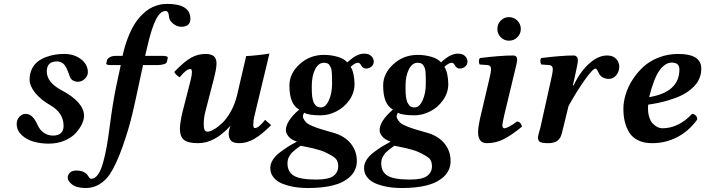

<svg xmlns="http://www.w3.org/2000/svg" viewBox="-20 -718 3585 976"><path d="M426.3 -358.9Q428.7 -336.9 416 -322.5Q403.3 -308.1 389.2 -304.2Q372.6 -299.8 357.2 -305.9Q341.8 -312 335.9 -326.2L329.6 -343.3Q324.7 -356.4 322.3 -362.3Q319.8 -368.2 314.2 -378.2Q308.6 -388.2 303.2 -393.1Q297.9 -397.9 289.1 -401.9Q280.3 -405.8 270 -405.8Q217.8 -405.8 217.8 -355Q217.8 -299.3 292 -259.8Q407.2 -198.7 407.2 -128.9Q407.2 -109.9 396.2 -86.9Q385.3 -64 364.7 -41.3Q344.2 -18.6 308.1 -3.2Q272 12.2 227.5 12.2Q186 12.2 149.9 1.7Q113.8 -8.8 89.4 -32.2Q64.9 -55.7 64.9 -87.9Q64.9 -110.4 79.3 -124.8Q93.8 -139.2 108.4 -139.2Q129.9 -139.2 144.5 -124.5Q158.7 -110.4 171.9 -81.1Q183.1 -56.2 203.9 -42.5Q224.6 -28.8 248.5 -28.8Q303.2 -28.8 303.2 -78.1Q303.2 -144.5 235.8 -183.1Q186.5 -211.4 158.4 -246.6Q130.4 -281.7 130.4 -314Q130.4 -344.2 142.3 -367.9Q154.3 -391.6 172.6 -405.5Q190.9 -419.4 215.6 -428.5Q240.2 -437.5 262.5 -440.7Q284.7 -443.8 307.1 -443.8Q354 -443.8 388.2 -419.7Q422.4 -395.5 426.3 -358.9Z M593.8 -387.2H545.9Q520 -387.2 520 -394Q522.9 -407.2 523.9 -412.1Q525.9 -419.9 537.8 -427Q549.8 -434.1 571.8 -434.1H603Q614.3 -485.4 630.6 -526.9Q647 -568.4 663.8 -595.2Q680.7 -622.1 700.9 -642.1Q721.2 -662.1 738.3 -672.6Q755.4 -683.1 774.4 -689.2Q793.5 -695.3 805.4 -696.8Q817.4 -698.2 830.1 -698.2Q947.8 -698.2 947.8 -622.1Q947.8 -582 900.9 -582Q879.4 -582 859.9 -597.9Q840.3 -613.8 838.9 -633.8Q837.4 -662.1 821.8 -662.1Q795.4 -662.1 773.7 -620.8Q752 -579.6 731 -490.2L717.8 -434.1H805.2Q833 -434.1 833 -424.8L828.1 -402.8Q826.2 -395 811 -391.1Q795.9 -387.2 779.8 -387.2H707Q705.1 -380.4 687 -293.9Q668.9 -207.5 651.6 -134Q634.3 -60.5 602.1 30.3Q569.8 121.1 536.1 170.9Q514.6 201.7 483.6 219.7Q452.6 237.8 417 237.8Q370.1 237.8 347.2 220.2Q324.2 202.6 324.2 185.1Q324.2 171.4 335 160.2Q345.7 148.9 368.2 148.9Q389.2 148.9 403.6 155.5Q418 162.1 423.3 169.9L433.6 184.6Q438.5 190.9 442.9 190.9Q461.9 190.9 477.3 170.2Q492.7 149.4 503.9 109.4Q515.1 69.3 522.7 25.9Q530.3 -17.6 538.1 -78.1Q552.7 -191.9 570.8 -279.8Z M1066.4 -314.9 1024.4 -152.8Q1015.6 -119.1 1015.6 -87.9Q1015.6 -67.4 1019.8 -58.1Q1023.9 -48.8 1035.6 -48.8Q1047.9 -48.8 1067.4 -60.1Q1086.9 -71.3 1109.6 -92.5Q1132.3 -113.8 1153.6 -151.9Q1174.8 -189.9 1185.5 -235.8L1231.4 -433.1Q1246.1 -433.1 1286.1 -437.3Q1326.2 -441.4 1349.6 -445.8L1272.5 -125Q1267.6 -106 1267.6 -83Q1267.6 -66.9 1275.4 -66.9Q1294.9 -66.9 1327.6 -108.9L1358.4 -82Q1311 -34.2 1272.9 -12.2Q1234.9 9.8 1196.8 9.8Q1178.7 9.8 1167 5.1Q1155.3 0.5 1150.4 -8.1Q1145.5 -16.6 1144 -23.4Q1142.6 -30.3 1142.6 -39.1Q1142.6 -55.7 1151.9 -79.1Q1072.3 9.8 986.8 9.8Q935.1 9.8 914.8 -7.3Q894.5 -24.4 894.5 -64Q894.5 -76.7 898.4 -101.8Q902.3 -127 905.8 -141.1L948.7 -309.1Q955.6 -335.9 955.6 -351.1Q955.6 -367.2 947.8 -367.2Q926.8 -367.2 893.6 -325.2Q876 -334.5 865.7 -352.1Q916.5 -405.3 951.2 -424.6Q985.8 -443.8 1025.4 -443.8Q1040 -443.8 1050.8 -440.4Q1061.5 -437 1067.1 -432.1Q1072.8 -427.2 1075.9 -419.9Q1079.1 -412.6 1079.8 -407.2Q1080.6 -401.9 1080.6 -395Q1080.6 -369.6 1066.4 -314.9Z M1508.3 22.9 1497.1 30.8Q1487.3 37.6 1483.9 40.5L1472.2 50.8Q1463.4 57.6 1459.5 63.2Q1455.6 68.8 1450.4 76.9Q1445.3 85 1443.4 94Q1441.4 103 1441.4 112.8Q1441.4 155.8 1473.9 175.3Q1506.3 194.8 1587.4 194.8Q1648.9 194.8 1674.1 176.8Q1699.2 158.7 1699.2 127Q1699.2 101.1 1685.8 87.6Q1672.4 74.2 1629.4 54.2Q1617.7 48.8 1597.9 43.2Q1578.1 37.6 1564 34.4Q1549.8 31.2 1529.3 27.1Q1508.8 22.9 1508.3 22.9ZM1782.2 -291Q1782.2 -246.6 1755.9 -209.2Q1729.5 -171.9 1690.2 -151.9Q1650.9 -131.8 1610.4 -131.8Q1548.3 -131.8 1526.4 -145Q1516.1 -129.9 1521.7 -117.2Q1527.3 -104.5 1537.1 -95.2Q1546.9 -85.9 1568.1 -77.1Q1589.4 -68.4 1610.6 -61.8Q1631.8 -55.2 1659.7 -47.4Q1668 -44.9 1672.4 -43.9Q1731.4 -27.3 1762.7 11.2Q1793.9 49.8 1793.9 100.1Q1793.9 147.9 1759.8 179.7Q1725.6 211.4 1671.9 224.6Q1618.2 237.8 1546.4 237.8Q1520 237.8 1495.1 235.1Q1470.2 232.4 1443.8 225.3Q1417.5 218.3 1398.2 207.3Q1378.9 196.3 1366.5 178Q1354 159.7 1354 136.2Q1354 115.2 1366.5 95Q1378.9 74.7 1403.1 56.4Q1427.2 38.1 1444.6 27.3Q1461.9 16.6 1489.3 2Q1460.4 -7.8 1446.8 -24.2Q1433.1 -40.5 1433.1 -56.2Q1433.1 -102.5 1501 -161.1Q1451.2 -187 1451.2 -283.2Q1451.2 -344.2 1502.9 -391.6Q1554.7 -439 1627 -439Q1663.1 -439 1696.3 -429.2Q1729.5 -419.4 1745.1 -400.9Q1771.5 -424.8 1791.5 -435.1Q1811.5 -445.3 1832.5 -445.3Q1855 -445.3 1867.4 -433.1Q1879.9 -420.9 1879.9 -404.8Q1879.9 -389.6 1868.2 -379.6Q1856.4 -369.6 1841.3 -369.6Q1838.4 -369.6 1835.4 -370.1Q1832.5 -370.6 1830.6 -371.3Q1828.6 -372.1 1826.7 -374L1822.8 -376.5Q1821.8 -377.4 1820.1 -379.6Q1818.4 -381.8 1817.9 -382.8L1815.9 -385.7Q1814 -388.7 1814 -389.2Q1808.1 -398.9 1799.3 -398.9Q1784.7 -398.9 1762.2 -377.9Q1772 -364.7 1777.1 -339.4Q1782.2 -314 1782.2 -291ZM1668 -291V-295.4Q1668 -316.4 1667.7 -326.2Q1667.5 -335.9 1666.5 -350.8Q1665.5 -365.7 1662.8 -372.1Q1660.2 -378.4 1655.5 -386Q1650.9 -393.6 1643.6 -396.2Q1636.2 -398.9 1626 -398.9Q1598.6 -398.9 1581.8 -365.2Q1564.9 -331.5 1564.9 -282.2V-263.7Q1564.9 -257.3 1565.4 -244.9Q1565.9 -232.4 1567.1 -225.8Q1568.4 -219.2 1570.6 -209.2Q1572.8 -199.2 1576.2 -193.8Q1579.6 -188.5 1584.2 -182.6Q1588.9 -176.8 1595.7 -174.3Q1602.5 -171.9 1611.3 -171.9Q1635.3 -171.9 1651.6 -207.8Q1668 -243.7 1668 -291Z M1984.9 22.9 1973.6 30.8Q1963.9 37.6 1960.4 40.5L1948.7 50.8Q1939.9 57.6 1936 63.2Q1932.1 68.8 1927 76.9Q1921.9 85 1919.9 94Q1918 103 1918 112.8Q1918 155.8 1950.4 175.3Q1982.9 194.8 2064 194.8Q2125.5 194.8 2150.6 176.8Q2175.8 158.7 2175.8 127Q2175.8 101.1 2162.4 87.6Q2148.9 74.2 2106 54.2Q2094.2 48.8 2074.5 43.2Q2054.7 37.6 2040.5 34.4Q2026.4 31.2 2005.9 27.1Q1985.4 22.9 1984.9 22.9ZM2258.8 -291Q2258.8 -246.6 2232.4 -209.2Q2206.1 -171.9 2166.7 -151.9Q2127.4 -131.8 2086.9 -131.8Q2024.9 -131.8 2002.9 -145Q1992.7 -129.9 1998.3 -117.2Q2003.9 -104.5 2013.7 -95.2Q2023.4 -85.9 2044.7 -77.1Q2065.9 -68.4 2087.2 -61.8Q2108.4 -55.2 2136.2 -47.4Q2144.5 -44.9 2148.9 -43.9Q2208 -27.3 2239.3 11.2Q2270.5 49.8 2270.5 100.1Q2270.5 147.9 2236.3 179.7Q2202.1 211.4 2148.4 224.6Q2094.7 237.8 2022.9 237.8Q1996.6 237.8 1971.7 235.1Q1946.8 232.4 1920.4 225.3Q1894 218.3 1874.8 207.3Q1855.5 196.3 1843 178Q1830.6 159.7 1830.6 136.2Q1830.6 115.2 1843 95Q1855.5 74.7 1879.6 56.4Q1903.8 38.1 1921.1 27.3Q1938.5 16.6 1965.8 2Q1937 -7.8 1923.3 -24.2Q1909.7 -40.5 1909.7 -56.2Q1909.7 -102.5 1977.5 -161.1Q1927.7 -187 1927.7 -283.2Q1927.7 -344.2 1979.5 -391.6Q2031.2 -439 2103.5 -439Q2139.6 -439 2172.9 -429.2Q2206.1 -419.4 2221.7 -400.9Q2248 -424.8 2268.1 -435.1Q2288.1 -445.3 2309.1 -445.3Q2331.5 -445.3 2344 -433.1Q2356.4 -420.9 2356.4 -404.8Q2356.4 -389.6 2344.7 -379.6Q2333 -369.6 2317.9 -369.6Q2314.9 -369.6 2312 -370.1Q2309.1 -370.6 2307.1 -371.3Q2305.2 -372.1 2303.2 -374L2299.3 -376.5Q2298.3 -377.4 2296.6 -379.6Q2294.9 -381.8 2294.4 -382.8L2292.5 -385.7Q2290.5 -388.7 2290.5 -389.2Q2284.7 -398.9 2275.9 -398.9Q2261.2 -398.9 2238.8 -377.9Q2248.5 -364.7 2253.7 -339.4Q2258.8 -314 2258.8 -291ZM2144.5 -291V-295.4Q2144.5 -316.4 2144.3 -326.2Q2144 -335.9 2143.1 -350.8Q2142.1 -365.7 2139.4 -372.1Q2136.7 -378.4 2132.1 -386Q2127.4 -393.6 2120.1 -396.2Q2112.8 -398.9 2102.5 -398.9Q2075.2 -398.9 2058.3 -365.2Q2041.5 -331.5 2041.5 -282.2V-263.7Q2041.5 -257.3 2042 -244.9Q2042.5 -232.4 2043.7 -225.8Q2044.9 -219.2 2047.1 -209.2Q2049.3 -199.2 2052.7 -193.8Q2056.2 -188.5 2060.8 -182.6Q2065.4 -176.8 2072.3 -174.3Q2079.1 -171.9 2087.9 -171.9Q2111.8 -171.9 2128.2 -207.8Q2144.5 -243.7 2144.5 -291Z M2525.4 -528.6Q2508.3 -545.9 2508.3 -570.8Q2508.3 -595.7 2525.4 -613.3Q2542.5 -630.9 2567.4 -630.9Q2592.3 -630.9 2609.9 -613.3Q2627.4 -595.7 2627.4 -570.8Q2627.4 -545.9 2609.9 -528.6Q2592.3 -511.2 2567.4 -511.2Q2542.5 -511.2 2525.4 -528.6ZM2588.4 -320.3 2543.5 -133.8Q2533.7 -90.3 2533.7 -82.5Q2533.7 -65.9 2544.4 -65.9Q2552.2 -65.9 2571 -75.9Q2589.8 -85.9 2607.4 -100.1Q2617.7 -100.1 2624.5 -92.8Q2631.3 -85.4 2633.3 -74.2Q2580.1 -30.3 2539.8 -10.3Q2499.5 9.8 2455.1 9.8Q2410.2 9.8 2410.2 -46.4Q2410.2 -71.3 2422.4 -125L2467.3 -315.9Q2476.1 -351.6 2476.1 -367.2Q2476.1 -385.7 2458.5 -387.2L2418.5 -390.1Q2414.1 -396.5 2414.3 -406.7Q2414.6 -417 2419.4 -422.9Q2524.9 -436 2588.4 -436Q2608.9 -436 2608.9 -415Q2608.9 -409.2 2606.7 -397.9Q2604.5 -386.7 2602.1 -377L2595.2 -348.6Z M2892.1 -285.2 2896 -284.2Q2929.2 -354 2975.1 -395Q3021 -436 3065.9 -436Q3096.2 -436 3112.1 -418.7Q3127.9 -401.4 3127.9 -379.9Q3127.9 -354.5 3112.8 -335.7Q3097.7 -316.9 3074.2 -316.9Q3047.4 -316.9 3030.8 -335Q3027.8 -337.9 3023.7 -346.9Q3019.5 -356 3015.4 -362.5Q3011.2 -369.1 3006.8 -369.1Q2993.2 -369.1 2950.9 -309.3Q2908.7 -249.5 2870.1 -179.2L2843.8 -71.8L2840.3 -57.6Q2837.9 -46.9 2836.7 -42.5Q2835.4 -38.1 2832.3 -29.1Q2829.1 -20 2826.2 -16.1Q2823.2 -12.2 2817.6 -6.1Q2812 0 2805.4 2.7Q2798.8 5.4 2789.3 7.6Q2779.8 9.8 2768.1 9.8Q2734.9 9.8 2724.9 3.4Q2714.8 -2.9 2714.8 -17.1Q2714.8 -23.9 2716.8 -32.5Q2718.8 -41 2722.2 -52.5Q2725.6 -64 2727.5 -71.8L2781.7 -315.9Q2790 -349.6 2790 -367.2Q2790 -385.7 2772 -387.2L2731.9 -390.1Q2727.1 -397 2726.6 -406.7Q2726.1 -416.5 2731 -422.9Q2836.4 -436 2896 -436Q2905.8 -436 2911.6 -429.4Q2917.5 -422.9 2917.5 -411.1Q2917.5 -395.5 2900.4 -320.3Z M3433.6 -365.2Q3433.6 -399.9 3395 -399.9Q3361.8 -399.9 3333 -360.8Q3304.2 -321.8 3279.8 -224.1Q3433.6 -249.5 3433.6 -365.2ZM3544.9 -369.1Q3544.9 -358.4 3543.7 -349.1Q3542.5 -339.8 3536.6 -323.5Q3530.8 -307.1 3520.5 -293.2Q3510.3 -279.3 3490 -262.5Q3469.7 -245.6 3442.1 -232.2Q3414.6 -218.8 3371.6 -206.3Q3328.6 -193.8 3274.9 -186Q3272 -153.3 3278.6 -128.4Q3285.2 -103.5 3297.4 -90.8Q3309.6 -78.1 3322 -72Q3334.5 -65.9 3346.7 -65.9Q3429.2 -65.9 3498 -139.2Q3508.8 -139.2 3517.1 -130.4Q3525.4 -121.6 3523.9 -109.9Q3481.4 -51.3 3422.6 -20.8Q3363.8 9.8 3294.9 9.8Q3252.9 9.8 3223.4 -4.9Q3193.8 -19.5 3178.2 -45.4Q3162.6 -71.3 3155.8 -100.6Q3148.9 -129.9 3148.9 -165Q3148.9 -199.7 3160.2 -237.3Q3171.4 -274.9 3194.8 -311.8Q3218.3 -348.6 3250.2 -378.2Q3282.2 -407.7 3328.6 -425.8Q3375 -443.8 3427.7 -443.8Q3544.9 -443.8 3544.9 -369.1Z"/></svg>

Font: Linux Libertine G
Style: Semibold Italic
Weight: 600
Italic angle: -11.5°
Designer: Philipp H. Poll
Foundry: Philipp H. Poll
Version: Version 5.1.1